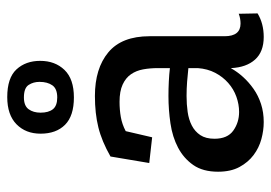

<svg xmlns="http://www.w3.org/2000/svg" viewBox="-129 -609 748 530"><g transform="rotate(-90 245.0 -344.0)"><path d="M78 -413Q120 -437 158.5 -446.5Q197 -456 245 -456Q321 -456 365.5 -419Q410 -382 410 -305V-98Q410 -54 445 -54Q459 -54 472 -59L473 -7Q445 10 408 10Q367 10 345.5 -14Q324 -38 322 -80V-81Q312 -63 297.5 -47Q283 -31 264.5 -18Q246 -5 223 2.5Q200 10 173 10Q150 10 126 3.5Q102 -3 82 -18Q62 -33 49 -57Q36 -81 36 -116Q36 -158 54.5 -184.5Q73 -211 102.5 -226.5Q132 -242 169.5 -247.5Q207 -253 245 -253Q265 -253 285 -252Q305 -251 322 -249V-282Q322 -304 318.5 -323Q315 -342 305 -356.5Q295 -371 276.5 -379.5Q258 -388 229 -388Q207 -388 187 -384.5Q167 -381 148 -371L131 -298L60 -306ZM342 -607Q342 -566 317 -540Q292 -514 241 -514Q190 -514 165.5 -538.5Q141 -563 141 -606Q141 -647 167 -672.5Q193 -698 242 -698Q295 -698 318.5 -672.5Q342 -647 342 -607ZM322 -198Q304 -200 284.5 -201.5Q265 -203 245 -203Q222 -203 201 -200Q180 -197 163.5 -188.5Q147 -180 137 -165Q127 -150 127 -126Q127 -90 149.5 -74Q172 -58 201 -58Q222 -58 243 -65.5Q264 -73 281 -88Q298 -103 309 -124Q320 -145 322 -172ZM284 -609Q284 -626 275.5 -639Q267 -652 241 -652Q218 -652 208.5 -639Q199 -626 199 -606Q199 -584 208.5 -572Q218 -560 241 -560Q265 -560 274.5 -573.5Q284 -587 284 -609Z"/></g></svg>

Font: Zilla Slab Medium
Style: Regular
Weight: 500
Designer: Typotheque.com
Foundry: Typotheque type foundry
Version: Version 1.1; 2017